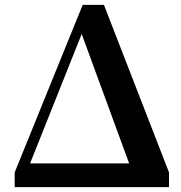

<svg xmlns="http://www.w3.org/2000/svg" viewBox="-20 -765 741 785"><path d="M103 -97H508L314 -626ZM405 -745 671 -60V0H40V-60L318 -745Z"/></svg>

Font: Swei Spring CJKtc
Style: Bold
Weight: 700
Version: Version 1.021